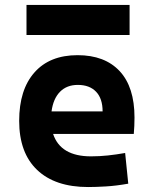

<svg xmlns="http://www.w3.org/2000/svg" viewBox="-20 -752 626 782"><path d="M338.9 9.8Q204.6 9.8 131.3 -59.8Q58.1 -129.4 58.1 -259.8Q58.1 -386.7 120.4 -457Q182.6 -527.3 295.9 -527.3Q406.7 -527.3 467.3 -462.4Q527.8 -397.5 527.8 -273.4Q527.8 -238.3 524.9 -206.5H196.3Q226.6 -115.2 350.6 -115.2Q385.7 -115.2 419.9 -118.9Q454.1 -122.6 489.7 -128.9L502.4 -3.9Q452.6 4.9 411.6 7.3Q370.6 9.8 338.9 9.8ZM296.9 -406.2Q252 -406.2 224.4 -378.2Q196.8 -350.1 189.9 -298.3H397.9Q397.9 -350.6 371.3 -378.4Q344.7 -406.2 296.9 -406.2ZM87.9 -609.4V-731.9H507.8V-609.4Z"/></svg>

Font: Caskaydia Cove
Style: Bold
Weight: 700
Monospace: yes
Designer: Aaron Bell
Foundry: Saja Typeworks
Version: Version 4.300; ttfautohint (v1.8.3)